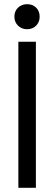

<svg xmlns="http://www.w3.org/2000/svg" viewBox="-20 -900 260 920"><path d="M68 0V-700H152V0ZM49 -820Q49 -847 66.5 -863.5Q84 -880 110 -880Q136 -880 153 -863.5Q170 -847 170 -820Q170 -794 153 -777Q136 -760 110 -760Q84 -760 66.5 -777Q49 -794 49 -820Z"/></svg>

Font: Space Grotesk Frontify
Style: Regular
Weight: 400
Designer: Florian Karsten
Version: Version 2.000